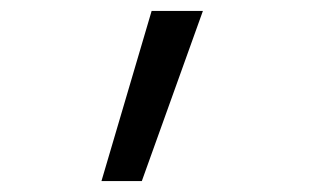

<svg xmlns="http://www.w3.org/2000/svg" viewBox="-20 -162 590 352"><path d="M166 170 258 -142H352L240 170Z"/></svg>

Font: M PLUS Code Latin SemiExpanded
Style: Regular
Weight: 400
Width: 6
Designer: Coji Morishita
Foundry: UNDERFOREST DESIGN
Version: Version 1.002; ttfautohint (v1.8.3)